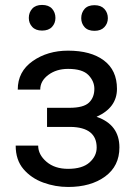

<svg xmlns="http://www.w3.org/2000/svg" viewBox="-20 -741 548 771"><path d="M168.9 -231.4V-308.1H258.8Q315.4 -308.1 337.2 -328.9Q358.9 -349.6 358.9 -384.3Q358.9 -415 335 -439.7Q311 -464.4 253.4 -464.4Q206.5 -464.4 174.1 -440.2Q141.6 -416 141.6 -381.3H51.3Q51.3 -453.6 111.1 -495.6Q170.9 -537.6 253.4 -537.6Q344.7 -537.6 397.2 -498.3Q449.7 -459 449.7 -384.3Q449.7 -308.6 367.7 -272Q459.5 -240.7 459.5 -148.9Q459.5 -74.2 402.1 -32.2Q344.7 9.8 253.4 9.8Q202.1 9.8 153.8 -7.8Q105.5 -25.4 74.2 -62Q43 -98.6 43 -156.2H133.3Q133.3 -120.1 166.5 -91.6Q199.7 -63 253.4 -63Q310.5 -63 339.4 -88.6Q368.2 -114.3 368.2 -148.4Q368.2 -229.5 263.7 -231.4ZM95.7 -668.9Q95.7 -690.9 109.4 -706.1Q123 -721.2 148.9 -721.2Q175.3 -721.2 189 -706.1Q202.6 -690.9 202.6 -668.9Q202.6 -647.9 189 -633.1Q175.3 -618.2 148.9 -618.2Q123 -618.2 109.4 -633.1Q95.7 -647.9 95.7 -668.9ZM306.2 -668Q306.2 -689.9 319.6 -705.1Q333 -720.2 359.4 -720.2Q385.3 -720.2 399.2 -705.1Q413.1 -689.9 413.1 -668Q413.1 -647 399.2 -632.1Q385.3 -617.2 359.4 -617.2Q333 -617.2 319.6 -632.1Q306.2 -647 306.2 -668Z"/></svg>

Font: Roboto21382017
Style: Regular
Weight: 400
Designer: Christian Robertson
Foundry: Google
Version: Version 2.138; 2017